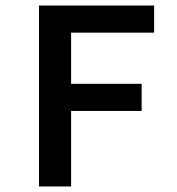

<svg xmlns="http://www.w3.org/2000/svg" viewBox="-20 -674 639 694"><path d="M121 0H237V-273H492V-371H237V-556H537V-654H121Z"/></svg>

Font: Source Code Pro Semibold
Style: Regular
Weight: 600
Monospace: yes
Designer: Paul D. Hunt
Foundry: Adobe Systems Incorporated
Version: Version 1.017;PS 1.000;hotconv 1.0.70;makeotf.lib2.5.5900